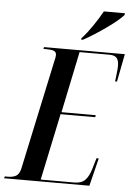

<svg xmlns="http://www.w3.org/2000/svg" viewBox="-93 -976 705 1022"><g transform="rotate(5 259.5 -465.5)"><path d="M-32 0 -29 -10H-12Q14 -10 31 -19.5Q48 -29 55 -58L181 -647Q186 -664 186 -678Q186 -693 173.5 -698.5Q161 -704 138 -704H117L119 -714H551L522 -565H512Q514 -582 517 -607.5Q520 -633 520 -648Q520 -678 508.5 -691Q497 -704 469 -704H310L242 -377H425L423 -366H238L163 -10H343Q381 -10 401 -31Q421 -52 433 -95L449 -149H461L424 0ZM314 -779Q341 -808 370 -850.5Q399 -893 420 -931H533L531 -921Q520 -908 496.5 -888.5Q473 -869 442 -847Q411 -825 379.5 -805Q348 -785 322 -771H312Z"/></g></svg>

Font: Noto Serif Display ExtraCondensed SemiBold
Style: Italic
Weight: 600
Width: 2
Italic angle: -12°
Designer: Monotype Design Team
Foundry: Monotype Imaging Inc.
Version: Version 2.009